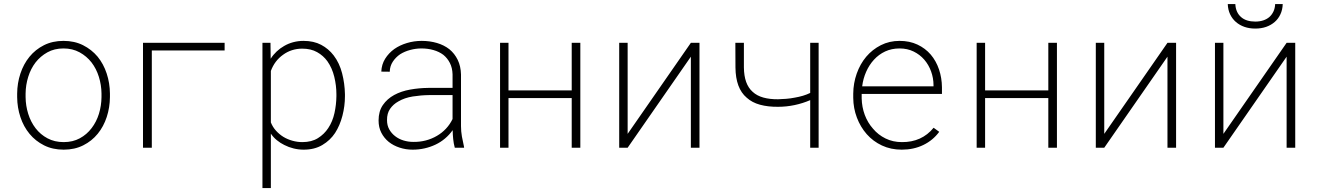

<svg xmlns="http://www.w3.org/2000/svg" viewBox="-20 -744 6641 967"><path d="M66.4 -272.9V-254.9Q66.9 -202.1 82.8 -154.3Q98.6 -106.4 128.9 -69.8Q158.7 -33.7 201.9 -12Q245.1 9.8 300.8 9.8Q356 9.8 399.2 -12Q442.4 -33.7 472.2 -70.3Q502 -106.9 517.6 -154.8Q533.2 -202.6 533.7 -254.9V-272.9Q533.2 -325.7 517.3 -373.8Q501.5 -421.9 471.7 -458.5Q441.4 -494.6 398.2 -516.4Q355 -538.1 299.8 -538.1Q244.6 -538.1 201.4 -516.4Q158.2 -494.6 128.4 -458Q98.6 -421.4 82.8 -373.5Q66.9 -325.7 66.4 -272.9ZM108.9 -254.9V-272.9Q109.4 -315.9 122.1 -356.9Q134.8 -397.9 159.2 -429.7Q183.6 -460.9 218.8 -480.5Q253.9 -500 299.8 -500Q345.2 -500 380.9 -480.5Q416.5 -460.9 440.9 -429.7Q465.3 -397.9 478 -356.9Q490.7 -315.9 491.2 -272.9V-254.9Q490.7 -211.4 478.3 -170.9Q465.8 -130.4 441.4 -98.6Q417 -66.4 381.8 -47.4Q346.7 -28.3 300.8 -28.3Q254.9 -28.3 219.2 -47.4Q183.6 -66.4 159.2 -98.1Q134.8 -129.9 122.1 -170.7Q109.4 -211.4 108.9 -254.9Z M1111.3 -489.7V-528.3H700.2V0H744.6V-489.7Z M1301.8 203.1H1344.2V-70.8Q1356.9 -52.2 1374.5 -37.8Q1392.1 -23.4 1412.1 -13.7Q1434.1 -2.4 1459 3.7Q1483.9 9.8 1509.3 9.8Q1564 9.8 1603.5 -13.7Q1643.1 -37.1 1667.5 -74.2Q1691.9 -111.8 1704.6 -160.9Q1717.3 -210 1717.3 -259.3V-269.5Q1716.3 -322.8 1703.1 -374.5Q1689.9 -426.3 1660.6 -464.8Q1634.8 -498.5 1597.4 -518.3Q1560.1 -538.1 1508.3 -538.1Q1481.9 -538.1 1457 -531.5Q1432.1 -524.9 1410.6 -512.2Q1390.6 -501 1373.3 -484.6Q1356 -468.3 1343.3 -448.2L1342.3 -528.3H1301.8ZM1674.3 -269.5V-259.3Q1673.8 -217.3 1664.6 -174.8Q1655.3 -132.3 1633.3 -99.1Q1613.3 -68.4 1581.3 -48.3Q1549.3 -28.3 1502.9 -28.3Q1477.5 -28.3 1452.9 -35.2Q1428.2 -42 1407.2 -54.7Q1386.7 -67.4 1370.1 -85.7Q1353.5 -104 1344.2 -127.4V-386.7Q1353.5 -412.1 1369.1 -432.9Q1384.8 -453.6 1405.8 -468.3Q1426.3 -483.4 1450.7 -491.2Q1475.1 -499 1502 -499Q1545.9 -499 1577.1 -481.4Q1608.4 -463.9 1628.9 -435.5Q1652.8 -401.4 1663.6 -357.2Q1674.3 -313 1674.3 -269.5Z M2270.5 0H2317.4L2316.9 -5.4Q2311 -30.8 2306.4 -56.4Q2301.8 -82 2301.8 -108.9V-368.7Q2300.8 -410.6 2285.2 -442.6Q2269.5 -474.6 2243.2 -496.1Q2216.3 -517.1 2180.4 -527.6Q2144.5 -538.1 2104 -538.1Q2065.4 -538.1 2029.5 -527.3Q1993.7 -516.6 1965.8 -497.1Q1937.5 -476.6 1919.7 -448Q1901.9 -419.4 1900.4 -383.3L1942.9 -382.8Q1943.8 -411.6 1958.5 -433.6Q1973.1 -455.6 1995.1 -470.7Q2017.6 -484.9 2045.9 -492.4Q2074.2 -500 2102.5 -500Q2134.8 -500 2163.1 -491.9Q2191.4 -483.9 2212.9 -467.8Q2233.4 -451.2 2245.8 -426.8Q2258.3 -402.3 2259.3 -369.6V-301.3H2136.7Q2089.8 -300.8 2045.2 -292.7Q2000.5 -284.7 1965.3 -265.6Q1929.7 -246.1 1908.2 -214.8Q1886.7 -183.6 1886.7 -137.2Q1886.7 -102.5 1900.6 -75.4Q1914.6 -48.3 1938 -29.3Q1961.4 -10.7 1992.7 -0.5Q2023.9 9.8 2058.1 9.8Q2089.4 9.8 2118.4 3.2Q2147.5 -3.4 2173.3 -15.6Q2199.2 -27.8 2221.2 -46.4Q2243.2 -64.9 2259.8 -88.4Q2260.3 -65.4 2262.5 -43.5Q2264.6 -21.5 2270.5 0ZM2061.5 -29.3Q2036.1 -29.3 2012.2 -36.6Q1988.3 -43.9 1970.2 -58.1Q1951.7 -72.3 1940.4 -92.5Q1929.2 -112.8 1929.2 -138.7Q1928.7 -172.9 1944.6 -195.8Q1960.4 -218.8 1986.8 -233.4Q2017.6 -251.5 2058.8 -258.1Q2100.1 -264.6 2141.6 -265.1H2259.3V-144.5Q2246.1 -117.2 2225.8 -95.7Q2205.6 -74.2 2180.2 -59.6Q2154.3 -44.4 2124.3 -36.6Q2094.2 -28.8 2061.5 -29.3Z M2902.8 0V-528.3H2859.4V-288.6H2541V-528.3H2498.5V0H2541V-250H2859.4V0Z M3459.5 -528.3 3141.1 -69.8V-528.3H3098.6V0H3141.1L3459.5 -458.5V0H3502.9V-528.3Z M4103 0V-528.3H4060.5V-275.9Q4043.5 -267.6 4023.7 -261.7Q4003.9 -255.9 3983.4 -252.4Q3961.4 -248 3939.7 -246.3Q3918 -244.6 3898.9 -244.1Q3856.9 -243.7 3824.5 -252.7Q3792 -261.7 3770.5 -281.7Q3749 -300.8 3738 -331.3Q3727.1 -361.8 3726.6 -404.3V-528.3H3683.6L3684.1 -404.3Q3684.6 -351.6 3698.7 -313.5Q3712.9 -275.4 3740.7 -252Q3767.6 -227.5 3807.6 -216.6Q3847.7 -205.6 3898.9 -206.1Q3940.4 -206.1 3981.9 -214.8Q4023.4 -223.6 4060.5 -239.7V0Z M4521.5 9.8Q4581.5 9.8 4630.1 -13.7Q4678.7 -37.1 4710.4 -80.1L4682.1 -100.6Q4652.3 -64 4612.1 -45.9Q4571.8 -27.8 4522.5 -28.3Q4477.1 -28.3 4439.9 -46.6Q4402.8 -64.9 4377 -95.7Q4350.1 -126 4335.4 -165.3Q4320.8 -204.6 4319.8 -248.5V-271H4724.1V-304.2Q4723.6 -352.1 4709.2 -394.5Q4694.8 -437 4667.5 -469.2Q4640.1 -501 4600.6 -519.5Q4561 -538.1 4510.7 -538.1Q4459 -538.1 4416.3 -516.4Q4373.5 -494.6 4342.8 -458.5Q4312 -421.9 4294.9 -373.5Q4277.8 -325.2 4277.3 -272.5V-251Q4277.8 -198.7 4295.7 -151.6Q4313.5 -104.5 4345.2 -68.4Q4377 -32.2 4421.9 -11.2Q4466.8 9.8 4521.5 9.8ZM4510.7 -500Q4549.8 -500 4581.3 -484.6Q4612.8 -469.2 4634.8 -443.8Q4657.2 -418 4669.4 -384.3Q4681.6 -350.6 4681.6 -314.9V-309.1H4322.3Q4327.1 -348.1 4342.5 -382.8Q4357.9 -417.5 4381.8 -443.4Q4405.8 -469.7 4438.2 -484.9Q4470.7 -500 4510.7 -500Z M5303.2 0V-528.3H5259.8V-288.6H4941.4V-528.3H4898.9V0H4941.4V-250H5259.8V0Z M5859.9 -528.3 5541.5 -69.8V-528.3H5499V0H5541.5L5859.9 -458.5V0H5903.3V-528.3Z M6460 -528.3 6141.6 -69.8V-528.3H6099.1V0H6141.6L6460 -458.5V0H6503.4V-528.3ZM6440.4 -723.6H6402.3Q6401.4 -702.6 6393.6 -686Q6385.7 -669.4 6373 -658.2Q6359.9 -647 6341.8 -641.1Q6323.7 -635.3 6302.2 -635.3Q6279.8 -635.3 6261.7 -640.9Q6243.7 -646.5 6231 -657.7Q6217.8 -668.9 6210.2 -685.5Q6202.6 -702.1 6201.7 -723.6H6163.6Q6164.6 -694.8 6175.5 -671.9Q6186.5 -648.9 6204.6 -633.3Q6223.1 -617.2 6247.8 -608.6Q6272.5 -600.1 6302.2 -600.1Q6332 -600.1 6356.7 -608.6Q6381.3 -617.2 6399.9 -633.3Q6418 -648.9 6428.7 -671.9Q6439.5 -694.8 6440.4 -723.6Z"/></svg>

Font: Roboto Mono ExtraLight
Style: Regular
Weight: 250
Monospace: yes
Designer: Google
Version: Version 3.000